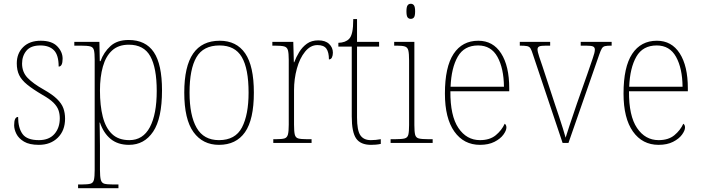

<svg xmlns="http://www.w3.org/2000/svg" viewBox="-20 -758 3717 1018"><path d="M186 10Q136 10 107.5 -7Q79 -24 67 -48Q55 -72 55 -94Q55 -138 76 -138Q76 -80 99.5 -47.5Q123 -15 186 -15Q240 -15 268.5 -47.5Q297 -80 297 -131Q297 -154 290 -174Q283 -194 263.5 -213.5Q244 -233 205 -255Q154 -285 124 -309.5Q94 -334 81.5 -360Q69 -386 69 -422Q69 -475 103 -508.5Q137 -542 196 -542Q255 -542 283.5 -512.5Q312 -483 312 -447Q312 -405 291 -405Q291 -466 266 -491.5Q241 -517 194 -517Q143 -517 120 -489Q97 -461 97 -421Q97 -376 126 -345.5Q155 -315 212 -283Q258 -257 282.5 -233Q307 -209 316 -184Q325 -159 325 -129Q325 -66 286.5 -28Q248 10 186 10Z M394 240V220H415Q445 220 459.5 216Q474 212 478 195.5Q482 179 482 143V-442Q482 -476 478 -492Q474 -508 458.5 -512Q443 -516 407 -516H374V-536H507L509 -434H513Q530 -481 565.5 -513.5Q601 -546 662 -546Q752 -546 795.5 -481.5Q839 -417 839 -279Q839 -130 792 -60Q745 10 664 10Q605 10 567 -21Q529 -52 510 -108H508Q508 -93 509 -64Q510 -35 510 13V143Q510 179 514.5 195.5Q519 212 533 216Q547 220 577 220H608V240ZM666 -15Q738 -15 774.5 -83.5Q811 -152 811 -276Q811 -398 777 -459.5Q743 -521 663 -521Q608 -521 574.5 -490.5Q541 -460 525.5 -405Q510 -350 510 -278Q510 -198 525 -139Q540 -80 574 -47.5Q608 -15 666 -15Z M1141 10Q1055 10 1006 -57.5Q957 -125 957 -267Q957 -406 1004 -474Q1051 -542 1145 -542Q1234 -542 1280 -475Q1326 -408 1326 -267Q1326 -124 1279 -57Q1232 10 1141 10ZM1141 -15Q1228 -15 1263 -82.5Q1298 -150 1298 -267Q1298 -394 1262 -455.5Q1226 -517 1144 -517Q1058 -517 1021.5 -454.5Q985 -392 985 -267Q985 -146 1022.5 -80.5Q1060 -15 1141 -15Z M1429 0V-20H1444Q1474 -20 1488 -24Q1502 -28 1506.5 -44.5Q1511 -61 1511 -97V-441Q1511 -476 1506.5 -492Q1502 -508 1486.5 -512Q1471 -516 1436 -516H1424V-536H1535L1538 -428H1540Q1550 -455 1566.5 -482Q1583 -509 1607.5 -526.5Q1632 -544 1668 -544Q1705 -544 1725 -525Q1745 -506 1745 -479Q1745 -464 1740 -453.5Q1735 -443 1724 -443Q1724 -481 1710.5 -500Q1697 -519 1663 -519Q1626 -519 1597.5 -484Q1569 -449 1554 -394Q1539 -339 1539 -280V-97Q1539 -61 1543 -44.5Q1547 -28 1561.5 -24Q1576 -20 1606 -20H1632V0Z M1947 10Q1892 10 1868.5 -23.5Q1845 -57 1845 -141V-511H1774V-531Q1812 -532 1831 -552Q1842 -563 1847.5 -588Q1853 -613 1853 -657H1873V-536H1990V-511H1873V-135Q1873 -67 1890.5 -41Q1908 -15 1946 -15Q1972 -15 1999 -20V5Q1985 8 1972 9Q1959 10 1947 10Z M2158 -658Q2147 -658 2141 -666Q2135 -674 2135 -698Q2135 -721 2141 -729.5Q2147 -738 2158 -738Q2169 -738 2175 -729.5Q2181 -721 2181 -698Q2181 -674 2175 -666Q2169 -658 2158 -658ZM2051 0V-20H2076Q2110 -20 2125.5 -24Q2141 -28 2145 -44Q2149 -60 2149 -95V-438Q2149 -474 2145 -490.5Q2141 -507 2127 -511.5Q2113 -516 2084 -516H2070V-536H2177V-95Q2177 -60 2181 -44Q2185 -28 2200.5 -24Q2216 -20 2250 -20H2274V0Z M2525 10Q2439 10 2389 -60.5Q2339 -131 2339 -262Q2339 -403 2385 -472.5Q2431 -542 2516 -542Q2594 -542 2637 -475Q2680 -408 2680 -290V-274H2368Q2367 -144 2410.5 -79.5Q2454 -15 2525 -15Q2577 -15 2608.5 -41Q2640 -67 2656 -102Q2665 -96 2665 -82Q2665 -66 2649 -44Q2633 -22 2601.5 -6Q2570 10 2525 10ZM2652 -298Q2651 -396 2617.5 -456.5Q2584 -517 2515 -517Q2441 -517 2407 -457.5Q2373 -398 2369 -298Z M2806 -468Q2799 -491 2793 -501Q2787 -511 2774.5 -513.5Q2762 -516 2736 -516V-536H2897V-516H2876Q2847 -516 2838.5 -511.5Q2830 -507 2830 -496Q2830 -484 2839 -457Q2848 -430 2856 -407L2923 -203Q2933 -174 2944 -140.5Q2955 -107 2964.5 -77Q2974 -47 2979 -28Q2985 -47 2999.5 -92Q3014 -137 3039 -209L3094 -365Q3112 -419 3123 -449.5Q3134 -480 3134 -495Q3134 -506 3125.5 -511Q3117 -516 3087 -516H3059V-536H3223V-516H3221Q3199 -516 3188 -513.5Q3177 -511 3171 -501Q3165 -491 3157 -468L2994 0H2963Z M3472 10Q3386 10 3336 -60.5Q3286 -131 3286 -262Q3286 -403 3332 -472.5Q3378 -542 3463 -542Q3541 -542 3584 -475Q3627 -408 3627 -290V-274H3315Q3314 -144 3357.5 -79.5Q3401 -15 3472 -15Q3524 -15 3555.5 -41Q3587 -67 3603 -102Q3612 -96 3612 -82Q3612 -66 3596 -44Q3580 -22 3548.5 -6Q3517 10 3472 10ZM3599 -298Q3598 -396 3564.5 -456.5Q3531 -517 3462 -517Q3388 -517 3354 -457.5Q3320 -398 3316 -298Z"/></svg>

Font: Noto Serif Lao SemiCondensed Thin
Style: Regular
Weight: 100
Width: 4
Designer: Monotype Design Team
Foundry: Monotype Imaging Inc.
Version: Version 2.003; ttfautohint (v1.8.4.7-5d5b)